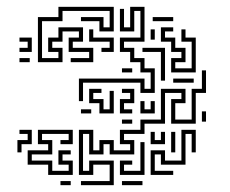

<svg xmlns="http://www.w3.org/2000/svg" viewBox="-20 -526 672 562"><path d="M91 -344V-476H151V-506H313V-434H271V-464H217V-476H283V-446H301V-494H163V-464H103V-356H151V-374H121V-416H151V-446H223V-404H193V-386H253V-344H187V-356H241V-374H181V-416H211V-434H163V-404H133V-386H163V-344ZM211 -230V-296H403V-266H421V-314H391V-344H361V-374H331V-416H391V-494H373V-434H331V-500H343V-446H361V-506H403V-404H343V-386H373V-356H403V-326H433V-254H391V-284H223V-230ZM427 -464V-476H487V-464ZM481 -314V-356H511V-374H481V-404H451V-446H487V-434H463V-416H493V-386H523V-344H493V-326H541V-404H511V-440H523V-416H553V-314ZM421 -410V-440H433V-410ZM277 -374V-386H301V-404H241V-440H253V-416H313V-374ZM37 -374V-386H61V-404H37V-416H73V-374ZM451 -290V-374H397V-386H463V-290ZM37 -344V-356H67V-344ZM337 -314V-326H367V-314ZM217 16V4H301V-44H253V-14H211V-146H253V-86H271V-116H313V-86H361V-104H331V-146H391V-176H451V-266H523V-224H493V-176H541V-266H571V-320H583V-254H553V-164H481V-236H511V-254H463V-164H403V-134H343V-116H373V-74H301V-104H283V-74H241V-134H223V-26H241V-56H313V16ZM487 -284V-296H547V-284ZM331 -194V-236H361V-254H337V-266H373V-224H343V-206H367V-194ZM271 -194V-224H241V-266H277V-254H253V-236H283V-206H301V-260H313V-194ZM391 -194V-230H403V-206H421V-230H433V-194ZM217 -194V-206H247V-194ZM571 -170V-200H583V-170ZM337 -164V-176H367V-164ZM31 -80V-116H61V-134H37V-146H73V-104H43V-80ZM121 -14V-44H61V-86H121V-104H91V-146H193V-104H157V-116H181V-134H103V-116H133V-74H73V-56H133V-26H181V-44H151V-86H187V-74H163V-56H193V-14ZM421 -14V-86H463V-56H511V-146H553V-80H541V-134H523V-44H451V-74H433V-26H487V-14ZM421 -104V-140H433V-116H451V-140H463V-104ZM481 -80V-140H493V-80ZM331 -14V-56H367V-44H343V-26H391V-110H403V-14ZM157 16V4H187V16ZM337 16V4H397V16Z"/></svg>

Font: Rubik Maze
Style: Regular
Weight: 400
Designer: Hubert and Fischer, NaN
Foundry: Hubert and Fischer, NaN
Version: Version 2.200